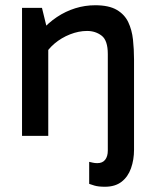

<svg xmlns="http://www.w3.org/2000/svg" viewBox="-20 -518 591 732"><path d="M380 194Q355 194 340 189.5Q325 185 320 183V99Q325 100 333 102Q341 104 351 104Q371 104 381 91Q391 78 391 56V-312Q391 -364 367.5 -382Q344 -400 312 -400Q280 -400 247 -387Q214 -374 188 -352Q162 -330 148 -303V-359H164V0H64V-488H140L161 -402L136 -399Q164 -431 197 -453Q230 -475 267 -486.5Q304 -498 343 -498Q395 -498 425 -480.5Q455 -463 469 -433.5Q483 -404 487 -367Q491 -330 491 -291V53Q491 91 479.5 123.5Q468 156 443.5 175Q419 194 380 194Z"/></svg>

Font: Gabarito
Style: Regular
Weight: 400
Designer: Leandro Assis / Alvaro Franca / Felipe Casaprima
Foundry: Naipe Foundry
Version: Version 1.000